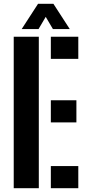

<svg xmlns="http://www.w3.org/2000/svg" viewBox="-20 -994 462 1014"><path d="M52.5 0V-800H185V0ZM248.5 0V-117H393.5V0ZM248.5 -347.5V-464.5H383.5V-347.5ZM248.5 -683V-800H393.5V-683ZM94.5 -840.5 181 -974H262L348.5 -840.5H259.5L221.5 -905L183.5 -840.5Z"/></svg>

Font: Big Shoulders Stencil Text Thin ExtraBold
Style: Regular
Weight: 800
Version: Version 2.001